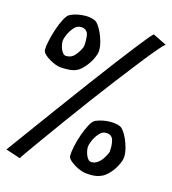

<svg xmlns="http://www.w3.org/2000/svg" viewBox="-122 -829 842 938"><g transform="rotate(15 299.5 -359.5)"><path d="M609.4 -702.1Q599.6 -696.3 571.8 -663.1Q543.9 -629.9 504.4 -579.6Q464.8 -529.3 417 -466.8Q369.1 -404.3 320.8 -339.4Q272.5 -274.4 227.1 -211.9Q181.6 -149.4 146 -99.6Q110.4 -49.8 87.9 -18.1Q65.4 13.7 64.5 17.6L-9.8 -6.8Q87.9 -140.6 163.1 -243.2Q238.3 -345.7 295.4 -422.4Q352.5 -499 392.6 -551.8Q432.6 -604.5 460 -639.6Q523.4 -721.7 540 -736.3ZM474.6 -112.3Q479.5 -119.1 480.5 -127.9Q481.4 -136.7 481.4 -146.5Q481.4 -158.2 480 -168.9Q478.5 -179.7 476.6 -185.5Q474.6 -195.3 465.3 -203.1Q456.1 -210.9 441.4 -210.9Q431.6 -210.9 426.8 -209Q417 -206.1 407.2 -195.8Q397.5 -185.5 389.6 -172.4Q381.8 -159.2 377 -145.5Q372.1 -131.8 371.1 -123V-119.1Q371.1 -110.4 373.5 -99.1Q376 -87.9 380.4 -78.1Q384.8 -68.4 391.1 -61.5Q397.5 -54.7 406.2 -54.7H408.2Q420.9 -54.7 431.2 -60.5Q441.4 -66.4 449.7 -74.7Q458 -83 464.4 -93.3Q470.7 -103.5 474.6 -112.3ZM495.1 -260.7Q504.9 -256.8 515.6 -242.2Q526.4 -227.5 535.2 -207.5Q543.9 -187.5 549.8 -166Q555.7 -144.5 555.7 -126Q555.7 -115.2 552.7 -103.5Q542 -71.3 522.5 -45.9Q502.9 -20.5 482.4 -7.8Q467.8 0 453.6 3.4Q439.5 6.8 422.9 6.8Q416 6.8 408.2 6.3Q400.4 5.9 391.6 4.9Q381.8 3.9 367.7 -1.5Q353.5 -6.8 339.8 -14.6Q326.2 -22.5 314.9 -31.7Q303.7 -41 300.8 -49.8Q298.8 -53.7 298.8 -59.6Q298.8 -76.2 305.2 -106.4Q311.5 -136.7 322.3 -167.5Q333 -198.2 346.2 -223.1Q359.4 -248 373 -253.9Q408.2 -268.6 447.3 -268.6Q474.6 -268.6 495.1 -260.7ZM118.2 -586.9Q118.2 -578.1 120.6 -567.4Q123 -556.6 127.4 -546.9Q131.8 -537.1 138.2 -530.3Q144.5 -523.4 153.3 -523.4H156.2Q180.7 -523.4 197.3 -543Q213.9 -562.5 221.7 -580.1Q225.6 -586.9 226.6 -595.7Q227.5 -604.5 227.5 -614.3Q227.5 -627 226.6 -637.7Q225.6 -648.4 223.6 -654.3Q221.7 -663.1 212.4 -670.9Q203.1 -678.7 188.5 -678.7Q178.7 -678.7 174.8 -676.8Q164.1 -673.8 154.3 -663.6Q144.5 -653.3 136.7 -640.1Q128.9 -627 124 -613.3Q119.1 -599.6 118.2 -590.8ZM138.7 -462.9Q128.9 -463.9 114.7 -469.2Q100.6 -474.6 86.9 -482.4Q73.2 -490.2 62 -499.5Q50.8 -508.8 47.9 -517.6Q45.9 -521.5 45.9 -528.3Q45.9 -544.9 52.7 -575.2Q59.6 -605.5 69.8 -636.2Q80.1 -667 93.3 -691.4Q106.4 -715.8 120.1 -721.7Q136.7 -729.5 156.2 -733.4Q175.8 -737.3 195.3 -737.3Q221.7 -737.3 242.2 -728.5Q252 -724.6 262.7 -710Q273.4 -695.3 282.2 -675.3Q291 -655.3 296.9 -633.8Q302.7 -612.3 302.7 -593.8Q302.7 -582 299.8 -572.3Q289.1 -540 269.5 -514.2Q250 -488.3 230.5 -475.6Q214.8 -466.8 201.2 -464.4Q187.5 -461.9 170.9 -461.9Q163.1 -461.9 155.8 -461.9Q148.4 -461.9 138.7 -462.9Z"/></g></svg>

Font: Miniver
Style: Regular
Weight: 400
Designer: Dathan Boardman
Foundry: Open Window
Version: Version 1.000